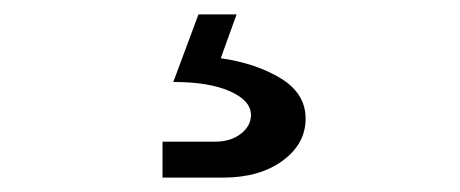

<svg xmlns="http://www.w3.org/2000/svg" viewBox="-20 -46 640 267"><path d="M206 201V151H279Q301 151 315 140Q329 129 329 114Q329 94 300 81Q271 68 221 68L256 -26H309L287 35Q336 42 370.5 63Q405 84 405 119Q405 154 373 177.5Q341 201 290 201Z"/></svg>

Font: JetBrains Mono Semi Light
Style: Regular
Weight: 350
Monospace: yes
Designer: Philipp Nurullin, Konstantin Bulenkov
Foundry: JetBrains
Version: 2.002